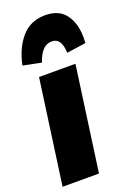

<svg xmlns="http://www.w3.org/2000/svg" viewBox="-165 -863 645 922"><g transform="rotate(-20 158.0 -401.5)"><path d="M248 -534 174 0H-12L62 -534ZM6 -613Q23 -697 69 -750Q115 -803 190 -803Q261 -803 294.5 -757Q328 -711 328 -638Q328 -620 327 -611L229 -597Q227 -674 177 -674Q150 -674 130.5 -653Q111 -632 99 -594Z"/></g></svg>

Font: Fira Sans Extra Condensed Black
Style: Italic
Weight: 900
Width: 3
Italic angle: -8°
Designer: Carrois Corporate & Edenspiekermann AG
Foundry: Carrois Corporate GbR & Edenspiekermann AG
Version: Version 4.203